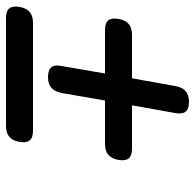

<svg xmlns="http://www.w3.org/2000/svg" viewBox="-25 -580 650 640"><g transform="rotate(90 300.0 -260.0)"><path d="M237 -95Q214 -95 204.5 -106Q195 -117 200 -140L225 -285H80Q57 -285 48 -296Q39 -307 43 -330Q47 -353 60 -364Q73 -375 96 -375H241L267 -520Q271 -543 284 -554Q297 -565 320 -565Q343 -565 352 -554Q361 -543 357 -520L331 -375H476Q499 -375 508 -364Q517 -353 513 -330Q509 -307 496 -296Q483 -285 460 -285H315L290 -140Q285 -117 272.5 -106Q260 -95 237 -95ZM40 45Q17 45 8 34Q-1 23 3 0Q7 -23 20 -34Q33 -45 56 -45H416Q439 -45 448 -34Q457 -23 453 0Q449 23 436 34Q423 45 400 45Z"/></g></svg>

Font: Maple Mono NL
Style: Italic
Weight: 400
Italic angle: -10°
Monospace: yes
Designer: subframe7536
Version: Version 7.000